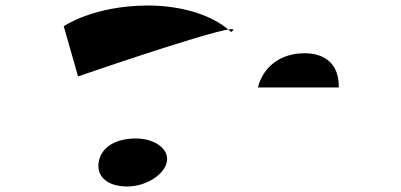

<svg xmlns="http://www.w3.org/2000/svg" viewBox="-20 -813 1455 696"><path d="M263 -536C263 -536 903 -757 818 -697C738 -771 610 -793 517 -793C320 -793 211 -718 211 -718ZM915 -496C932 -566 992 -620 1084 -620C1162 -620 1210 -577 1208 -496ZM338 -227C348 -281 401 -311 472 -311C543 -311 593 -272 585 -227C577 -182 512 -137 441 -137C370 -137 328 -173 338 -227Z"/></svg>

Font: Hussar Dziwak
Style: Kur
Weight: 400
Version: Version 1.022